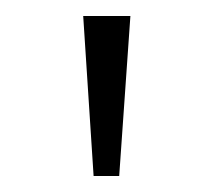

<svg xmlns="http://www.w3.org/2000/svg" viewBox="-20 -722 266 240"><path d="M97 -502H129L143 -702H84Z"/></svg>

Font: MV Cash ExtraLight
Style: Regular
Weight: 200
Designer: Rodrigo Fuenzalida
Foundry: fragTYPE
Version: Version 1.100;Glyphs 3.1.2 (3151)